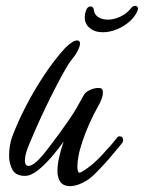

<svg xmlns="http://www.w3.org/2000/svg" viewBox="-20 -627 491 655"><path d="M219 8Q176 8 176 -45Q176 -82 197 -144Q178 -117 154.5 -90Q131 -63 108 -45Q85 -27 65 -27Q34 -27 22.5 -48Q11 -69 11 -95Q11 -112 13.5 -128Q16 -144 20 -156Q39 -208 68 -264Q97 -320 132 -372.5Q167 -425 202 -463Q228 -489 243 -489Q253 -489 253 -478Q253 -470 246 -455.5Q239 -441 225 -424Q214 -411 195 -376.5Q176 -342 154.5 -299Q133 -256 113.5 -213Q94 -170 81 -138Q65 -102 65 -80Q65 -61 77 -61Q95 -61 127 -99Q135 -109 150.5 -129Q166 -149 183.5 -173Q201 -197 217 -220.5Q233 -244 242 -260L265 -301Q270 -312 285.5 -319.5Q301 -327 317 -327Q331 -327 331 -313Q331 -301 326.5 -289Q322 -277 314 -263Q300 -239 285.5 -206.5Q271 -174 261 -144Q251 -114 248 -95Q246 -85 245 -76.5Q244 -68 244 -60Q244 -51 245 -47Q247 -38 251 -38Q255 -38 259 -41Q277 -51 298 -69Q319 -87 343 -115Q354 -126 362.5 -136.5Q371 -147 379 -157Q382 -162 388 -162Q400 -162 400 -148Q400 -142 394 -136Q384 -123 372.5 -110Q361 -97 350 -83Q328 -58 303 -33Q284 -14 261 -3Q238 8 219 8ZM331 -517Q303 -517 286 -531.5Q269 -546 269 -568Q269 -579 273 -590Q278 -605 289 -605Q299 -605 300 -593Q302 -577 315.5 -568.5Q329 -560 348 -560Q368 -560 390 -570Q412 -580 427 -599Q433 -607 441 -607Q446 -607 449 -603Q452 -599 450 -593Q443 -573 424 -555.5Q405 -538 380 -527.5Q355 -517 331 -517Z"/></svg>

Font: Birthstone Bounce Medium
Style: Regular
Weight: 500
Designer: Robert E. Leuschke
Foundry: Rob Leuschke
Version: Version 1.010; ttfautohint (v1.8.3)